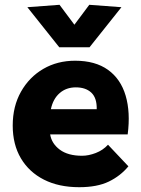

<svg xmlns="http://www.w3.org/2000/svg" viewBox="-20 -770 587 800"><path d="M310 10Q225 10 163 -21.5Q101 -53 67 -110.5Q33 -168 33 -247Q33 -327 67.5 -388Q102 -449 160.5 -483Q219 -517 293 -517Q377 -517 430 -479Q483 -441 503.5 -371.5Q524 -302 512 -210H189Q195 -172 229 -146.5Q263 -121 322 -121Q349 -121 379 -132.5Q409 -144 430 -167L515 -77Q482 -37 433.5 -13.5Q385 10 310 10ZM296 -406Q256 -406 228.5 -382Q201 -358 192 -315H383Q384 -362 360.5 -384Q337 -406 296 -406ZM227 -573 94 -740 228 -750 290 -667 352 -750 486 -740 353 -573Z"/></svg>

Font: Livvic
Style: Bold
Weight: 700
Designer: Jacques Le Bailly, Baron von Fonthausen
Version: Version 1.001; ttfautohint (v1.8.2)